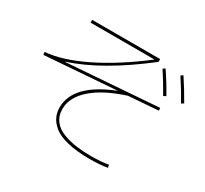

<svg xmlns="http://www.w3.org/2000/svg" viewBox="-155 -965 1311 1230"><g transform="rotate(30 500.0 -350.0)"><path d="M747.1 -694.3 762.7 -706.1Q811.5 -634.8 856.4 -554.7L837.9 -544.9Q797.9 -617.2 747.1 -694.3ZM868.2 -713.9 883.8 -725.6Q929.7 -657.2 978.5 -571.3L960.9 -560.5Q920.9 -633.8 868.2 -713.9ZM703.1 -740.2V-719.7Q416 -496.1 184.6 -421.9L185.5 -419.9L859.4 -469.7L861.3 -450.2L641.6 -433.6Q486.3 -383.8 403.3 -310.5Q320.3 -237.3 320.3 -150.4Q320.3 -100.6 347.7 -64.9Q375 -29.3 422.9 -11.7Q470.7 5.9 521 12.7Q571.3 19.5 629.9 19.5Q703.1 19.5 757.8 9.8L761.7 30.3Q705.1 40 629.9 40Q533.2 40 464.8 22.9Q396.5 5.9 362.3 -22.9Q328.1 -51.8 314 -83Q299.8 -114.3 299.8 -150.4Q299.8 -321.3 567.4 -427.7V-428.7L41 -389.6L39.1 -410.2Q161.1 -418.9 324.7 -498.5Q488.3 -578.1 670.9 -717.8L669.9 -719.7H200.2V-740.2Z"/></g></svg>

Font: Mgen+ 1mn thin
Style: Regular
Weight: 100
Designer: [Source Han Sans]
Ryoko NISHIZUKA  (kana & ideographs); Paul D. Hunt (Latin, Greek & Cyrillic); Wenlong ZHANG  (bopomofo
Version: Version 1.059.20150602